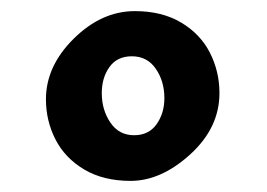

<svg xmlns="http://www.w3.org/2000/svg" viewBox="-20 -593 485 349"><path d="M63.5 -412.6Q63.5 -472.7 114 -522.7Q164.6 -572.8 225.1 -572.8Q274.4 -572.8 309.3 -552Q344.2 -531.2 361.6 -497.1Q378.9 -462.9 378.9 -423.8Q378.9 -360.8 325.9 -312.5Q272.9 -264.2 217.3 -264.2Q168 -264.2 133.1 -284.9Q98.1 -305.7 80.8 -339.6Q63.5 -373.5 63.5 -412.6ZM278.8 -414.6Q278.8 -445.3 263.2 -468Q247.6 -490.7 219.7 -490.7Q192.9 -490.7 179 -471.2Q165 -451.7 165 -423.8Q165 -393.1 180.7 -370.1Q196.3 -347.2 223.6 -347.2Q250.5 -347.2 264.6 -367.2Q278.8 -387.2 278.8 -414.6Z"/></svg>

Font: Noto Serif Devanagari
Style: Bold
Weight: 700
Designer: Monotype Design Team
Foundry: Monotype Imaging Inc.
Version: Version 1.01